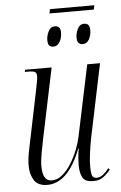

<svg xmlns="http://www.w3.org/2000/svg" viewBox="-56 -848 563 897"><g transform="rotate(-5 225.0 -399.0)"><path d="M421 -808 417 -788H209L213 -808ZM352 -632Q340 -632 332.5 -639Q325 -646 325 -666Q325 -684 335 -705Q345 -726 366 -726Q378 -726 385 -719Q392 -712 392 -693Q392 -669 381.5 -650.5Q371 -632 352 -632ZM214 -632Q202 -632 195 -639Q188 -646 188 -666Q188 -684 198 -705Q208 -726 228 -726Q241 -726 248 -719Q255 -712 255 -695Q255 -670 244 -651Q233 -632 214 -632ZM346 10Q306 10 294.5 -12.5Q283 -35 283 -71Q283 -84 284.5 -103.5Q286 -123 290 -148H288Q257 -68 217.5 -29.5Q178 9 130 9Q86 9 68 -19Q50 -47 50 -89Q50 -117 57.5 -156Q65 -195 72 -226L112 -420Q117 -445 121.5 -468Q126 -491 126 -501Q126 -516 118 -521Q110 -526 85 -526H70L73 -536H197L130 -215Q123 -183 116 -144Q109 -105 109 -81Q109 -10 152 -10Q179 -10 202.5 -30Q226 -50 245 -81Q264 -112 276.5 -145Q289 -178 294 -203L364 -536H424L351 -186Q345 -154 340.5 -119.5Q336 -85 336 -59Q336 -34 340 -19Q344 -4 362 -4Q378 -4 392.5 -15.5Q407 -27 420 -44L426 -37Q411 -18 392.5 -4Q374 10 346 10Z"/></g></svg>

Font: Noto Serif Display ExtraCondensed Light
Style: Italic
Weight: 300
Width: 2
Italic angle: -12°
Designer: Monotype Design Team
Foundry: Monotype Imaging Inc.
Version: Version 2.009